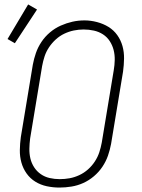

<svg xmlns="http://www.w3.org/2000/svg" viewBox="-20 -838 640 866"><path d="M248 8Q219 8 191 2Q163 -4 139.5 -18.5Q116 -33 100 -55.5Q84 -78 76.5 -105Q69 -132 69.5 -161.5Q70 -191 74 -220L128 -546Q133 -573 142 -599Q151 -625 167 -649Q183 -673 205.5 -692Q228 -711 254 -722.5Q280 -734 306.5 -740Q333 -746 361 -746Q389 -746 417.5 -738.5Q446 -731 469.5 -716.5Q493 -702 509 -679.5Q525 -657 532.5 -630Q540 -603 539.5 -573.5Q539 -544 535 -515L481 -189Q476 -162 467 -136Q458 -110 442 -86Q426 -62 403.5 -43Q381 -24 355.5 -12.5Q330 -1 302.5 3.5Q275 8 248 8ZM249 -30Q272 -30 294 -34Q316 -38 337.5 -48Q359 -58 377 -74Q395 -90 408 -110Q421 -130 428 -151.5Q435 -173 439 -195L493 -521Q497 -544 497.5 -567.5Q498 -591 492.5 -612.5Q487 -634 475 -652.5Q463 -671 444.5 -683Q426 -695 403.5 -700Q381 -705 357 -705Q335 -705 313 -700.5Q291 -696 270 -686Q249 -676 231.5 -660Q214 -644 201 -624.5Q188 -605 181 -583.5Q174 -562 170 -540L116 -214Q113 -191 112.5 -168Q112 -145 117 -123.5Q122 -102 134 -83.5Q146 -65 164 -52.5Q182 -40 204 -35Q226 -30 249 -30ZM47 -643 14 -662 107 -818 147 -795Z"/></svg>

Font: Iosevka Etoile XLtObl
Style: Regular
Weight: 200
Italic angle: -9°
Designer: Belleve Invis
Foundry: Belleve Invis
Version: Version 15.5.2; ttfautohint (v1.8.4)